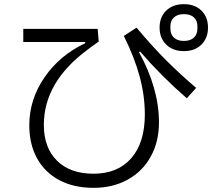

<svg xmlns="http://www.w3.org/2000/svg" viewBox="-20 -878 1040 924"><path d="M748 -745Q748 -796 780 -827Q812 -858 865 -858Q918 -858 949.5 -827Q981 -796 981 -745Q981 -695 949.5 -663.5Q918 -632 865 -632Q812 -632 780 -663.5Q748 -695 748 -745ZM930 -740V-752Q930 -779 913 -794.5Q896 -810 865 -810Q834 -810 817 -794Q800 -778 800 -752V-740Q800 -713 817 -697Q834 -681 865 -681Q896 -681 913 -697Q930 -713 930 -740ZM121 -275Q121 -399 194 -505.5Q267 -612 390 -670V-676H92V-739H450L455 -678L420 -653L403 -640Q191 -484 191 -277Q191 -167 254.5 -104.5Q318 -42 430 -42Q547 -42 612 -117Q677 -192 677 -327Q677 -417 652.5 -508.5Q628 -600 576 -705L637 -745Q716 -651 784 -583.5Q852 -516 924 -455L879 -405Q758 -510 654 -630L649 -627Q745 -452 745 -289Q745 -196 705.5 -124.5Q666 -53 594.5 -13.5Q523 26 430 26Q336 26 266.5 -10.5Q197 -47 159 -115Q121 -183 121 -275Z"/></svg>

Font: PlemolJP35 Console
Style: Regular
Weight: 400
Version: v2.0.3; ttfautohint (v1.8.4.7-5d5b-dirty) -l 6 -r 45 -G 200 